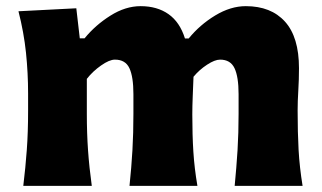

<svg xmlns="http://www.w3.org/2000/svg" viewBox="-20 -604 1047 624"><path d="M742.7 0Q748.5 -60.1 752 -115.7Q755.4 -171.4 755.4 -233.9V-297.9Q755.4 -354.5 742.2 -382.3Q729 -410.2 695.3 -410.2Q678.2 -410.2 653.1 -393.8Q627.9 -377.4 608.9 -354.5Q607.9 -325.2 606.4 -292Q605 -258.8 605 -231.9Q605 -165.5 608.4 -111.3Q611.8 -57.1 621.6 0H400.9Q407.2 -60.1 410.4 -115.7Q413.6 -171.4 413.6 -233.9V-297.9Q413.6 -354.5 400.6 -382.3Q387.7 -410.2 353.5 -410.2Q335.4 -410.2 308.3 -391.1Q281.2 -372.1 262.2 -347.7V-233.9Q262.2 -171.4 266.1 -115.7Q270 -60.1 278.3 0H55.7Q63 -60.1 67.1 -116.9Q71.3 -173.8 71.3 -244.6V-300.8Q71.3 -366.2 64.5 -432.4Q57.6 -498.5 40 -567.4L228 -577.1L239.3 -479.5H254.9Q290 -522.5 338.9 -553.2Q387.7 -584 437 -584Q490.7 -584 527.6 -558.1Q564.5 -532.2 581.1 -479H593.3Q629.4 -523.4 679.4 -553.7Q729.5 -584 778.8 -584Q860.8 -584 906.2 -533.7Q951.7 -483.4 951.7 -382.3Q951.7 -345.2 949.5 -310.1Q947.3 -274.9 947.3 -244.6Q947.3 -173.8 950.4 -116.9Q953.6 -60.1 963.4 0Z"/></svg>

Font: Pinar ExtraBold
Style: Regular
Weight: 800
Designer: Amin Abedi
Version: Version 3.000